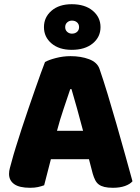

<svg xmlns="http://www.w3.org/2000/svg" viewBox="-20 -883 667 913"><path d="M194 -588Q211 -598 245.5 -607Q280 -616 315 -616Q365 -616 403.5 -601.5Q442 -587 453 -556Q471 -504 492 -435Q513 -366 534 -292.5Q555 -219 575 -147.5Q595 -76 610 -21Q598 -7 574 1.5Q550 10 517 10Q493 10 476.5 6Q460 2 449.5 -6Q439 -14 432.5 -27Q426 -40 421 -57L403 -126H222Q214 -96 206 -64Q198 -32 190 -2Q176 3 160.5 6.5Q145 10 123 10Q72 10 47.5 -7.5Q23 -25 23 -56Q23 -70 27 -84Q31 -98 36 -117Q43 -144 55.5 -184Q68 -224 83 -270.5Q98 -317 115 -366Q132 -415 147 -458.5Q162 -502 174.5 -536Q187 -570 194 -588ZM314 -459Q300 -417 282.5 -365.5Q265 -314 251 -261H375Q361 -315 346.5 -366.5Q332 -418 320 -459ZM189 -754Q189 -801 225 -832Q261 -863 321 -863Q384 -863 421 -832Q458 -801 458 -754Q458 -707 421 -676.5Q384 -646 321 -646Q261 -646 225 -676.5Q189 -707 189 -754ZM290 -754Q290 -740 299.5 -731.5Q309 -723 322 -723Q337 -723 346.5 -731.5Q356 -740 356 -754Q356 -768 346.5 -776.5Q337 -785 322 -785Q309 -785 299.5 -776.5Q290 -768 290 -754Z"/></svg>

Font: Baloo Tammudu
Style: Regular
Weight: 400
Designer: Omkar Shende and Ek Type
Foundry: Ek Type
Version: Version 1.443;PS 1.000;hotconv 16.6.51;makeotf.lib2.5.65220;